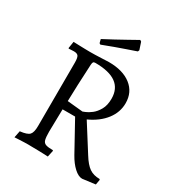

<svg xmlns="http://www.w3.org/2000/svg" viewBox="-201 -964 1012 1102"><g transform="rotate(30 305.5 -412.5)"><path d="M512 16Q487 16 458.5 -10Q430 -36 406 -79L299 -273H216L213 -124Q213 -88 217.5 -70.5Q222 -53 237.5 -47.5Q253 -42 285 -42L287 -38L278 4Q278 4 268 3.5Q258 3 242.5 2.5Q227 2 208.5 1.5Q190 1 172 1Q147 0 120.5 1Q94 2 75.5 3Q57 4 57 4L66 -41Q113 -46 127.5 -61.5Q142 -77 142 -120L143 -540Q143 -572 135.5 -583Q128 -594 106 -594Q97 -594 84.5 -593Q72 -592 72 -592L70 -596L77 -640Q77 -640 88.5 -639.5Q100 -639 118 -638.5Q136 -638 155 -637.5Q174 -637 188 -637Q201 -637 221.5 -637.5Q242 -638 262.5 -639Q283 -640 297 -640.5Q311 -641 311 -641Q404 -641 458 -599Q512 -557 512 -484Q512 -424 473.5 -374Q435 -324 365 -292L475 -118Q504 -71 531.5 -52Q559 -33 599 -33L603 -29L597 5ZM321 -319Q321 -319 337.5 -325.5Q354 -332 375 -348Q396 -364 412.5 -393Q429 -422 429 -466Q429 -532 383.5 -565Q338 -598 246 -598Q236 -598 232.5 -593.5Q229 -589 228 -575Q224 -496 221.5 -439Q219 -382 218 -329ZM218 -703 210 -708 204 -732Q239 -750 274.5 -769.5Q310 -789 339 -805Q368 -821 385.5 -831Q403 -841 403 -841L412 -835L428 -787L424 -777Q424 -777 407 -771Q390 -765 360.5 -755Q331 -745 294 -731.5Q257 -718 218 -703Z"/></g></svg>

Font: Alegreya
Style: Regular
Weight: 400
Designer: Juan Pablo del Peral
Foundry: Huerta Tipografica
Version: Version 2.009